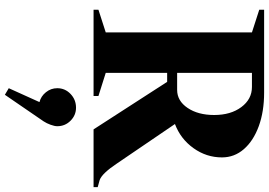

<svg xmlns="http://www.w3.org/2000/svg" viewBox="-178 -562 1104 788"><g transform="rotate(90 374.0 -168.0)"><path d="M20 0V-20L113 -50V-650L20 -680V-700H360Q438 -700 498 -678Q558 -656 592 -617Q626 -578 626 -527Q626 -463 588 -410Q550 -357 489 -334L653 -93Q671 -66 688 -48Q705 -30 719 -25L748 -17V0H511L316 -302H279V-50L374 -20V0ZM337 -650H279V-343H349Q394 -343 423 -386Q452 -429 452 -495Q452 -563 419.5 -606.5Q387 -650 337 -650ZM369 364 342 348 399 222Q375 216 358.5 195.5Q342 175 342 149Q342 117 365.5 94.5Q389 72 422 72Q453 72 475.5 94.5Q498 117 498 149Q498 160 492 176.5Q486 193 478 205Z"/></g></svg>

Font: Wittgenstein Extrabold
Style: Regular
Weight: 800
Designer: Jörg Drees
Foundry: Jörg Drees
Version: Version 1.303; ttfautohint (v1.8.4.7-5d5b)